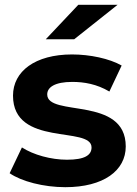

<svg xmlns="http://www.w3.org/2000/svg" viewBox="-20 -770 567 797"><path d="M251 7C410 7 502 -62 502 -162C502 -373 176 -283 176 -378C176 -408 208 -430 280 -430C329 -430 382 -421 434 -390L485 -498C434 -527 353 -544 279 -544C126 -544 34 -474 34 -373C34 -158 360 -249 360 -158C360 -126 332 -107 258 -107C192 -107 119 -127 71 -158L20 -51C69 -17 161 7 251 7ZM288 -607 468 -750H305L170 -607Z"/></svg>

Font: Montserrat-Alt1
Style: Bold
Weight: 700
Designer: Differentunic
Foundry: Differentunic
Version: Version 7.222